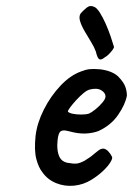

<svg xmlns="http://www.w3.org/2000/svg" viewBox="-20 -621 441 637"><path d="M284 -25Q257 -8 225.5 -5Q194 -2 166 -13.5Q138 -25 121 -49Q108 -65 100.5 -93.5Q93 -122 98 -170Q103 -213 125.5 -257.5Q148 -302 180.5 -336.5Q213 -371 249 -384Q264 -390 277 -391.5Q290 -393 313 -391Q336 -388 352 -380.5Q368 -373 376 -363Q391 -347 396 -332.5Q401 -318 401 -304Q396 -275 372 -240Q348 -205 306 -186Q287 -179 263 -178Q239 -177 207 -186Q185 -192 178 -182Q171 -172 170 -139Q170 -115 177.5 -100Q185 -85 203 -81Q225 -77 235.5 -78.5Q246 -80 261 -88Q272 -95 278.5 -99.5Q285 -104 290.5 -109Q296 -114 303 -119Q309 -124 313.5 -126Q318 -128 323 -128Q332 -127 340 -118Q348 -109 351 -102Q355 -97 346.5 -83Q338 -69 321.5 -53.5Q305 -38 284 -25ZM275 -244Q284 -248 297 -258.5Q310 -269 320 -281Q330 -293 330 -301Q330 -313 316 -321.5Q302 -330 278 -324Q269 -322 257 -312Q245 -302 233.5 -289.5Q222 -277 214 -266.5Q206 -256 205 -251Q209 -246 221.5 -243.5Q234 -241 249.5 -241Q265 -241 275 -244ZM328 -431Q316 -421 309.5 -424.5Q303 -428 298 -450Q293 -464 282 -482Q271 -500 260.5 -518Q250 -536 245.5 -551.5Q241 -567 248 -577Q256 -586 267.5 -595.5Q279 -605 293 -598Q301 -595 311 -579.5Q321 -564 330.5 -542.5Q340 -521 347 -500.5Q354 -480 358 -466Q359 -463 353.5 -455.5Q348 -448 341 -441Q334 -434 328 -431Z"/></svg>

Font: Caveat SemiBold
Style: Regular
Weight: 600
Designer: Pablo Impallari
Foundry: Pablo Impallari
Version: Version 2.000